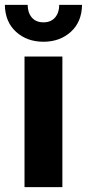

<svg xmlns="http://www.w3.org/2000/svg" viewBox="-29 -771 358 791"><path d="M72 0V-538H228V0ZM150 -599Q82 -599 37 -640Q-8 -681 -9 -751H85Q85 -719 102 -699Q119 -679 150 -679Q181 -679 198 -699Q215 -719 215 -751H309Q308 -681 263 -640Q218 -599 150 -599Z"/></svg>

Font: Montserrat
Style: Bold
Weight: 700
Designer: Julieta Ulanovsky
Foundry: Julieta Ulanovsky
Version: Version 9.000; ttfautohint (v1.8.4.7-5d5b)